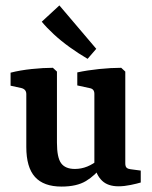

<svg xmlns="http://www.w3.org/2000/svg" viewBox="-20 -680 560 708"><path d="M357 -68Q331 -33 297 -12.5Q263 8 207 8Q141 8 109 -27.5Q77 -63 77 -138V-333Q77 -350 60 -355L19 -364V-412Q54 -421 97 -425.5Q140 -430 175 -430L190 -416V-154Q190 -99 205.5 -78Q221 -57 256 -57Q280 -57 302 -66Q324 -75 344 -92ZM499 -7Q486 -3 462 2Q438 7 417 7Q378 7 356.5 -13.5Q335 -34 328 -71V-334Q328 -352 311 -355L265 -365V-413Q302 -421 346 -425.5Q390 -430 427 -430L442 -416V-78Q442 -66 447 -61.5Q452 -57 461 -56L499 -51ZM335 -500 303 -463Q269 -483 237 -506Q205 -529 178.5 -553.5Q152 -578 134 -600L199 -660Z"/></svg>

Font: Yrsa SemiBold
Style: Regular
Weight: 600
Version: Version 2.004